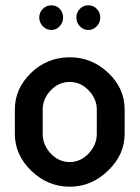

<svg xmlns="http://www.w3.org/2000/svg" viewBox="-20 -696 527 724"><path d="M174 -583Q155 -583 141.5 -597Q128 -611 128 -630Q128 -649 141.5 -662.5Q155 -676 174 -676Q193 -676 205.5 -662.5Q218 -649 218 -630Q218 -611 205 -597Q192 -583 174 -583ZM281 -662.5Q294 -676 313 -676Q332 -676 345 -662.5Q358 -649 358 -630Q358 -611 345 -597Q332 -583 313 -583Q294 -583 281 -597Q268 -611 268 -630Q268 -649 281 -662.5ZM243 -480Q326 -480 388 -421.5Q450 -363 450 -283V-191Q450 -113 387.5 -52.5Q325 8 243 8Q160 8 98 -52Q36 -112 36 -191V-283Q36 -362 97 -421Q158 -480 243 -480ZM345 -191V-283Q345 -323 314.5 -355Q284 -387 243 -387Q201 -387 171 -355Q141 -323 141 -283V-191Q141 -150 171 -117.5Q201 -85 243 -85Q284 -85 314.5 -117.5Q345 -150 345 -191Z"/></svg>

Font: Dosis
Style: SemiBold
Weight: 600
Designer: Edgar Tolentino, Pablo Impallari, Igino Marini
Foundry: Edgar Tolentino, Pablo Impallari, Igino Marini
Version: Version 1.007